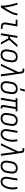

<svg xmlns="http://www.w3.org/2000/svg" viewBox="2600 -3392 800 6040"><g transform="rotate(90 3000.0 -372.0)"><path d="M153 0Q158 -34 157 -67Q156 -100 152.5 -132.5Q149 -165 144 -197.5Q139 -230 132.5 -261.5Q126 -293 119 -324.5Q112 -356 103.5 -387Q95 -418 85.5 -448.5Q76 -479 65 -509L122 -528Q141 -478 155 -426.5Q169 -375 180.5 -322.5Q192 -270 202 -216.5Q212 -163 216 -109Q234 -137 252 -166Q270 -195 287 -224.5Q304 -254 320.5 -283.5Q337 -313 351 -343.5Q365 -374 376.5 -405Q388 -436 393 -468L402 -520H464L455 -468Q448 -426 431.5 -385.5Q415 -345 395.5 -305.5Q376 -266 354.5 -227.5Q333 -189 310 -150.5Q287 -112 263 -74.5Q239 -37 215 0Z M823 0Q801 0 780.5 -3.5Q760 -7 742 -16.5Q724 -26 711 -41.5Q698 -57 692 -76Q686 -95 686 -116.5Q686 -138 689 -159L740 -465H600V-520H811L750 -150Q747 -132 748 -113.5Q749 -95 759.5 -81Q770 -67 787 -61Q804 -55 822 -55H887V0Z M1026 0 1112 -520H1173L1134 -288H1183L1388 -520H1466L1413 -460L1237 -260L1380 0H1312L1184 -232H1125L1087 0Z M1702 8Q1673 8 1645.5 2Q1618 -4 1596 -19Q1574 -34 1560 -56.5Q1546 -79 1539.5 -105.5Q1533 -132 1533 -160.5Q1533 -189 1538 -218L1558 -338Q1562 -363 1570 -387.5Q1578 -412 1592.5 -434.5Q1607 -457 1627.5 -476Q1648 -495 1672 -507Q1696 -519 1721 -523.5Q1746 -528 1771 -528Q1800 -528 1827.5 -522Q1855 -516 1877 -501Q1899 -486 1913.5 -463.5Q1928 -441 1934.5 -414.5Q1941 -388 1941 -359.5Q1941 -331 1936 -302L1916 -182Q1912 -157 1904 -132.5Q1896 -108 1881 -85.5Q1866 -63 1846 -44Q1826 -25 1802 -13Q1778 -1 1752.5 3.5Q1727 8 1702 8ZM1702 -47Q1720 -47 1739.5 -51Q1759 -55 1776 -64.5Q1793 -74 1807.5 -88.5Q1822 -103 1831.5 -120Q1841 -137 1846.5 -155Q1852 -173 1855 -191L1875 -311Q1879 -331 1879.5 -350.5Q1880 -370 1876.5 -388.5Q1873 -407 1864.5 -423.5Q1856 -440 1841.5 -451.5Q1827 -463 1809 -468Q1791 -473 1771 -473Q1753 -473 1734 -469Q1715 -465 1698 -455.5Q1681 -446 1666.5 -431.5Q1652 -417 1642 -400Q1632 -383 1626.5 -365Q1621 -347 1618 -329L1598 -209Q1595 -189 1594.5 -169.5Q1594 -150 1597 -131.5Q1600 -113 1609 -96.5Q1618 -80 1632 -68.5Q1646 -57 1664 -52Q1682 -47 1702 -47Z M1988 0 2244 -546 2232 -636Q2231 -645 2229 -653.5Q2227 -662 2222 -668.5Q2217 -675 2208.5 -677.5Q2200 -680 2191 -680H2141L2140 -735H2191Q2211 -735 2231 -731Q2251 -727 2265 -714Q2279 -701 2284 -682Q2289 -663 2292 -644L2295 -626L2382 0H2318L2261 -448L2052 0Z M2760 -600 2795 -752H2863L2815 -600ZM2702 8Q2673 8 2645.5 2Q2618 -4 2596 -19Q2574 -34 2560 -56.5Q2546 -79 2539.5 -105.5Q2533 -132 2533 -160.5Q2533 -189 2538 -218L2558 -338Q2562 -363 2570 -387.5Q2578 -412 2592.5 -434.5Q2607 -457 2627.5 -476Q2648 -495 2672 -507Q2696 -519 2721 -523.5Q2746 -528 2771 -528Q2800 -528 2827.5 -522Q2855 -516 2877 -501Q2899 -486 2913.5 -463.5Q2928 -441 2934.5 -414.5Q2941 -388 2941 -359.5Q2941 -331 2936 -302L2916 -182Q2912 -157 2904 -132.5Q2896 -108 2881 -85.5Q2866 -63 2846 -44Q2826 -25 2802 -13Q2778 -1 2752.5 3.5Q2727 8 2702 8ZM2702 -47Q2720 -47 2739.5 -51Q2759 -55 2776 -64.5Q2793 -74 2807.5 -88.5Q2822 -103 2831.5 -120Q2841 -137 2846.5 -155Q2852 -173 2855 -191L2875 -311Q2879 -331 2879.5 -350.5Q2880 -370 2876.5 -388.5Q2873 -407 2864.5 -423.5Q2856 -440 2841.5 -451.5Q2827 -463 2809 -468Q2791 -473 2771 -473Q2753 -473 2734 -469Q2715 -465 2698 -455.5Q2681 -446 2666.5 -431.5Q2652 -417 2642 -400Q2632 -383 2626.5 -365Q2621 -347 2618 -329L2598 -209Q2595 -189 2594.5 -169.5Q2594 -150 2597 -131.5Q2600 -113 2609 -96.5Q2618 -80 2632 -68.5Q2646 -57 2664 -52Q2682 -47 2702 -47Z M3366 8Q3347 8 3329 3Q3311 -2 3299 -15Q3287 -28 3283.5 -46Q3280 -64 3283 -83L3347 -465H3195L3118 0H3056L3133 -465H3064L3073 -520H3487L3478 -465H3409L3345 -83Q3344 -76 3345 -69Q3346 -62 3350 -57Q3354 -52 3361 -49.5Q3368 -47 3375 -47H3389V8Z M3702 8Q3673 8 3645.5 2Q3618 -4 3596 -19Q3574 -34 3560 -56.5Q3546 -79 3539.5 -105.5Q3533 -132 3533 -160.5Q3533 -189 3538 -218L3558 -338Q3562 -363 3570 -387.5Q3578 -412 3592.5 -434.5Q3607 -457 3627.5 -476Q3648 -495 3672 -507Q3696 -519 3721 -523.5Q3746 -528 3771 -528Q3800 -528 3827.5 -522Q3855 -516 3877 -501Q3899 -486 3913.5 -463.5Q3928 -441 3934.5 -414.5Q3941 -388 3941 -359.5Q3941 -331 3936 -302L3916 -182Q3912 -157 3904 -132.5Q3896 -108 3881 -85.5Q3866 -63 3846 -44Q3826 -25 3802 -13Q3778 -1 3752.5 3.5Q3727 8 3702 8ZM3702 -47Q3720 -47 3739.5 -51Q3759 -55 3776 -64.5Q3793 -74 3807.5 -88.5Q3822 -103 3831.5 -120Q3841 -137 3846.5 -155Q3852 -173 3855 -191L3875 -311Q3879 -331 3879.5 -350.5Q3880 -370 3876.5 -388.5Q3873 -407 3864.5 -423.5Q3856 -440 3841.5 -451.5Q3827 -463 3809 -468Q3791 -473 3771 -473Q3753 -473 3734 -469Q3715 -465 3698 -455.5Q3681 -446 3666.5 -431.5Q3652 -417 3642 -400Q3632 -383 3626.5 -365Q3621 -347 3618 -329L3598 -209Q3595 -189 3594.5 -169.5Q3594 -150 3597 -131.5Q3600 -113 3609 -96.5Q3618 -80 3632 -68.5Q3646 -57 3664 -52Q3682 -47 3702 -47Z M4196 8Q4169 8 4143 1Q4117 -6 4097 -22Q4077 -38 4063.5 -60.5Q4050 -83 4045 -109Q4040 -135 4040.5 -162.5Q4041 -190 4046 -218L4096 -520H4158L4106 -209Q4103 -190 4102 -171Q4101 -152 4103.5 -134.5Q4106 -117 4113 -100.5Q4120 -84 4132 -71.5Q4144 -59 4161 -53Q4178 -47 4197 -47Q4216 -47 4235.5 -53.5Q4255 -60 4271 -72.5Q4287 -85 4299.5 -101.5Q4312 -118 4322 -136Q4332 -154 4339.5 -172.5Q4347 -191 4353 -209.5Q4359 -228 4363.5 -247Q4368 -266 4371 -285Q4380 -343 4377 -400Q4374 -457 4360 -510L4418 -524Q4435 -466 4438.5 -403Q4442 -340 4431 -276Q4426 -244 4417 -212.5Q4408 -181 4394.5 -150Q4381 -119 4363 -90Q4345 -61 4319 -38Q4293 -15 4260.5 -3.5Q4228 8 4196 8Z M4488 0 4744 -546 4732 -636Q4731 -645 4729 -653.5Q4727 -662 4722 -668.5Q4717 -675 4708.5 -677.5Q4700 -680 4691 -680H4641L4640 -735H4691Q4711 -735 4731 -731Q4751 -727 4765 -714Q4779 -701 4784 -682Q4789 -663 4792 -644L4795 -626L4882 0H4818L4761 -448L4552 0Z M5202 8Q5173 8 5145.5 2Q5118 -4 5096 -19Q5074 -34 5060 -56.5Q5046 -79 5039.5 -105.5Q5033 -132 5033 -160.5Q5033 -189 5038 -218L5058 -338Q5062 -363 5070 -387.5Q5078 -412 5092.5 -434.5Q5107 -457 5127.5 -476Q5148 -495 5172 -507Q5196 -519 5221 -523.5Q5246 -528 5271 -528Q5300 -528 5327.5 -522Q5355 -516 5377 -501Q5399 -486 5413.5 -463.5Q5428 -441 5434.5 -414.5Q5441 -388 5441 -359.5Q5441 -331 5436 -302L5416 -182Q5412 -157 5404 -132.5Q5396 -108 5381 -85.5Q5366 -63 5346 -44Q5326 -25 5302 -13Q5278 -1 5252.5 3.5Q5227 8 5202 8ZM5202 -47Q5220 -47 5239.5 -51Q5259 -55 5276 -64.5Q5293 -74 5307.5 -88.5Q5322 -103 5331.5 -120Q5341 -137 5346.5 -155Q5352 -173 5355 -191L5375 -311Q5379 -331 5379.5 -350.5Q5380 -370 5376.5 -388.5Q5373 -407 5364.5 -423.5Q5356 -440 5341.5 -451.5Q5327 -463 5309 -468Q5291 -473 5271 -473Q5253 -473 5234 -469Q5215 -465 5198 -455.5Q5181 -446 5166.5 -431.5Q5152 -417 5142 -400Q5132 -383 5126.5 -365Q5121 -347 5118 -329L5098 -209Q5095 -189 5094.5 -169.5Q5094 -150 5097 -131.5Q5100 -113 5109 -96.5Q5118 -80 5132 -68.5Q5146 -57 5164 -52Q5182 -47 5202 -47Z M5696 8Q5669 8 5643 1Q5617 -6 5597 -22Q5577 -38 5563.5 -60.5Q5550 -83 5545 -109Q5540 -135 5540.5 -162.5Q5541 -190 5546 -218L5596 -520H5658L5606 -209Q5603 -190 5602 -171Q5601 -152 5603.5 -134.5Q5606 -117 5613 -100.5Q5620 -84 5632 -71.5Q5644 -59 5661 -53Q5678 -47 5697 -47Q5716 -47 5735.5 -53.5Q5755 -60 5771 -72.5Q5787 -85 5799.5 -101.5Q5812 -118 5822 -136Q5832 -154 5839.5 -172.5Q5847 -191 5853 -209.5Q5859 -228 5863.5 -247Q5868 -266 5871 -285Q5880 -343 5877 -400Q5874 -457 5860 -510L5918 -524Q5935 -466 5938.5 -403Q5942 -340 5931 -276Q5926 -244 5917 -212.5Q5908 -181 5894.5 -150Q5881 -119 5863 -90Q5845 -61 5819 -38Q5793 -15 5760.5 -3.5Q5728 8 5696 8Z"/></g></svg>

Font: Iosevka SS18 Light
Style: Italic
Weight: 300
Italic angle: -9°
Monospace: yes
Designer: Belleve Invis
Foundry: Belleve Invis
Version: Version 25.1.1; ttfautohint (v1.8.4)